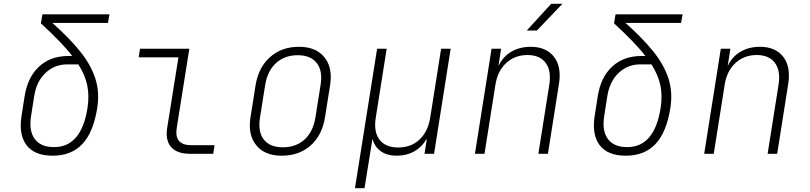

<svg xmlns="http://www.w3.org/2000/svg" viewBox="-20 -805 4240 1005"><path d="M255 10Q161 10 119 -45Q77 -100 93 -200L109 -302Q125 -402 185 -457Q245 -512 338 -512H358Q329 -550 288 -592Q247 -634 194 -683L202 -730H553L545 -685H254Q342 -607 398.5 -537Q455 -467 478.5 -395.5Q502 -324 489 -240Q469 -113 411.5 -51.5Q354 10 255 10ZM263 -35Q406 -35 438 -240Q448 -305 436.5 -359Q425 -413 390 -468H331Q266 -468 218.5 -423.5Q171 -379 159 -302L143 -200Q130 -121 161.5 -78Q193 -35 263 -35Z M974 0Q907 0 876 -35Q845 -70 855 -135L914 -505H706L713 -550H971L905 -135Q891 -45 981 -45H1103L1096 0Z M1454 10Q1366 10 1321.5 -44.5Q1277 -99 1291 -190L1318 -360Q1333 -452 1393.5 -506Q1454 -560 1545 -560Q1634 -560 1678 -505.5Q1722 -451 1708 -360L1681 -190Q1666 -97 1606 -43.5Q1546 10 1454 10ZM1461 -34Q1530 -34 1574.5 -75Q1619 -116 1631 -190L1658 -360Q1670 -434 1638 -475Q1606 -516 1538 -516Q1470 -516 1425 -475Q1380 -434 1368 -360L1341 -190Q1329 -116 1360.5 -75Q1392 -34 1461 -34Z M1838 180 1954 -550H2004L1947 -190Q1935 -116 1966 -74.5Q1997 -33 2064 -33Q2132 -33 2176 -74.5Q2220 -116 2232 -190L2289 -550H2339L2252 0H2202L2214 -75H2211Q2188 -35 2148 -12.5Q2108 10 2057 10Q2007 10 1974.5 -12.5Q1942 -35 1931 -75H1929L1917 0L1888 180Z M2466 0 2553 -550H2603L2589 -459Q2611 -507 2655 -533.5Q2699 -560 2758 -560Q2839 -560 2879.5 -508Q2920 -456 2906 -367L2848 0H2798L2855 -360Q2867 -434 2836.5 -475.5Q2806 -517 2741 -517Q2675 -517 2629.5 -475Q2584 -433 2573 -360L2516 0ZM2737 -645 2865 -785H2924L2790 -645Z M3255 10Q3161 10 3119 -45Q3077 -100 3093 -200L3109 -302Q3125 -402 3185 -457Q3245 -512 3338 -512H3358Q3329 -550 3288 -592Q3247 -634 3194 -683L3202 -730H3553L3545 -685H3254Q3342 -607 3398.5 -537Q3455 -467 3478.5 -395.5Q3502 -324 3489 -240Q3469 -113 3411.5 -51.5Q3354 10 3255 10ZM3263 -35Q3406 -35 3438 -240Q3448 -305 3436.5 -359Q3425 -413 3390 -468H3331Q3266 -468 3218.5 -423.5Q3171 -379 3159 -302L3143 -200Q3130 -121 3161.5 -78Q3193 -35 3263 -35Z M3666 0 3753 -550H3803L3789 -459Q3811 -507 3855 -533.5Q3899 -560 3958 -560Q4039 -560 4079.5 -508Q4120 -456 4106 -367L4048 0H3998L4055 -360Q4067 -434 4036.5 -475.5Q4006 -517 3941 -517Q3875 -517 3829.5 -475Q3784 -433 3773 -360L3716 0Z"/></svg>

Font: JetBrains Mono Thin
Style: Italic
Weight: 100
Italic angle: -9°
Monospace: yes
Designer: Philipp Nurullin, Konstantin Bulenkov
Foundry: JetBrains
Version: Version 2.305; ttfautohint (v1.8.4.7-5d5b)